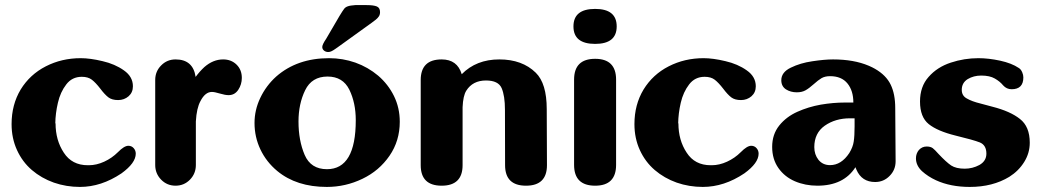

<svg xmlns="http://www.w3.org/2000/svg" viewBox="-20 -736 4143 761"><path d="M200.2 -247.1Q200.2 -180.2 232.9 -130.9Q265.1 -81.1 328.1 -81.1H332Q362.3 -81.1 393.1 -95.2Q423.8 -109.4 447.3 -132.8Q472.2 -158.2 488.8 -158.2Q501.5 -158.2 509.8 -148.9Q518.1 -139.6 518.1 -127Q518.1 -89.8 461.4 -48.8Q381.3 4.9 296.9 4.9Q242.7 4.9 193.4 -12.2Q144 -29.8 106.4 -62Q68.8 -94.2 47.4 -141.1Q25.9 -188 25.9 -244.1Q25.9 -321.3 62 -381.3Q98.6 -440.9 161.6 -473.1Q224.6 -505.4 299.8 -505.4Q337.4 -505.4 386.2 -493.7Q435.5 -482.4 471.2 -457Q506.8 -432.1 506.8 -394Q506.8 -369.6 489.7 -354.5Q472.2 -339.4 448.2 -339.4Q423.8 -339.4 409.7 -350.1Q395 -361.3 377.4 -384.8Q359.4 -408.2 344.2 -419.9Q329.1 -431.6 304.2 -431.6Q265.6 -431.6 242.7 -401.4Q219.2 -371.1 209.5 -328.6Q199.7 -286.6 199.2 -247.1Z M917.5 -480Q938.5 -459.5 938.5 -427.2Q938.5 -401.4 924.3 -379.9Q910.2 -358.9 886.2 -358.9Q872.6 -358.9 851.6 -365.2Q830.6 -371.6 819.8 -371.6Q793 -371.6 774.4 -335Q759.3 -307.6 756.3 -254.9V-82Q756.3 -47.9 732.9 -23.9Q709.5 0 675.8 0Q642.1 0 618.7 -23.9Q595.2 -47.9 595.2 -82V-418.9Q595.2 -453.1 618.7 -476.6Q642.1 -500.5 675.8 -500.5Q745.1 -500.5 755.4 -431.2Q771.5 -453.1 790 -470.2Q824.7 -500.5 864.3 -500.5Q896.5 -500.5 917.5 -480Z M1390.1 -259.8Q1390.1 -328.1 1364.7 -380.4Q1338.9 -432.6 1278.3 -432.6Q1215.8 -432.6 1189.5 -378.4Q1163.1 -324.2 1163.1 -254.4Q1163.1 -179.2 1187.5 -122.1Q1211.9 -65.4 1275.9 -65.4Q1390.1 -65.4 1390.1 -259.8ZM1079.1 -58.1Q1035.6 -94.2 1012.2 -143.6Q988.8 -192.9 988.8 -248.5Q988.8 -300.3 1011.7 -348.1Q1034.7 -396.5 1074.7 -432.6Q1157.7 -505.4 1284.2 -505.4Q1338.4 -505.4 1388.7 -487.8Q1439 -469.7 1479 -436Q1518.6 -401.9 1541.5 -355.5Q1564.5 -308.6 1564.5 -253.4Q1564.5 -177.7 1523.9 -118.7Q1482.9 -59.1 1416.5 -27.3Q1349.6 4.9 1275.4 4.9Q1155.3 4.9 1079.1 -58.1ZM1433.1 -715.8Q1460.9 -715.8 1473.6 -710.4Q1486.3 -705.1 1486.3 -688Q1486.3 -678.2 1481.9 -671.4Q1477.1 -664.1 1469.7 -658.2Q1461.9 -652.3 1453.6 -646L1322.8 -551.8L1306.6 -540.5Q1301.3 -536.6 1294.4 -533.2Q1287.6 -529.8 1281.2 -529.8Q1271.5 -529.8 1264.6 -535.2Q1257.3 -541 1257.3 -549.8Q1257.3 -559.6 1272.9 -582.5L1325.7 -672.9Q1338.4 -693.8 1343.8 -700.7Q1348.6 -707.5 1358.4 -710.9Q1367.7 -714.4 1388.2 -715.8Z M2147.9 -81.5Q2147.9 0 2064.9 0Q1981.9 0 1981.9 -81.5L1981.4 -300.8Q1981.4 -356 1968.3 -386.7Q1955.1 -417 1906.2 -417Q1853.5 -417 1828.1 -376.5Q1815.4 -356.4 1813.5 -311V-81.5Q1813.5 0 1730.5 0Q1647.5 0 1647.5 -81.5V-418.5Q1647.5 -500.5 1730.5 -500.5Q1792.5 -500.5 1810.1 -441.9Q1867.7 -500.5 1959 -500.5Q2049.8 -500.5 2103.5 -447.8Q2147 -405.3 2147 -303.7Z M2338.9 -562Q2252.9 -562 2252.9 -631.3Q2252.9 -700.7 2338.9 -700.7Q2424.3 -700.7 2424.3 -631.3Q2424.3 -562 2338.9 -562ZM2338.9 -502.9Q2421.9 -502.9 2421.9 -420.4V-82.5Q2421.9 0 2338.9 0Q2255.4 0 2255.4 -82.5V-420.4Q2255.4 -502.9 2338.9 -502.9Z M2668.9 -247.1Q2668.9 -180.2 2701.7 -130.9Q2733.9 -81.1 2796.9 -81.1H2800.8Q2831.1 -81.1 2861.8 -95.2Q2892.6 -109.4 2916 -132.8Q2940.9 -158.2 2957.5 -158.2Q2970.2 -158.2 2978.5 -148.9Q2986.8 -139.6 2986.8 -127Q2986.8 -89.8 2930.2 -48.8Q2850.1 4.9 2765.6 4.9Q2711.4 4.9 2662.1 -12.2Q2612.8 -29.8 2575.2 -62Q2537.6 -94.2 2516.1 -141.1Q2494.6 -188 2494.6 -244.1Q2494.6 -321.3 2530.8 -381.3Q2567.4 -440.9 2630.4 -473.1Q2693.4 -505.4 2768.6 -505.4Q2806.2 -505.4 2855 -493.7Q2904.3 -482.4 2939.9 -457Q2975.6 -432.1 2975.6 -394Q2975.6 -369.6 2958.5 -354.5Q2940.9 -339.4 2917 -339.4Q2892.6 -339.4 2878.4 -350.1Q2863.8 -361.3 2846.2 -384.8Q2828.1 -408.2 2813 -419.9Q2797.9 -431.6 2772.9 -431.6Q2734.4 -431.6 2711.4 -401.4Q2688 -371.1 2678.2 -328.6Q2668.5 -286.6 2668 -247.1Z M3367.2 -267.1H3349.1Q3291 -267.1 3249 -237.8Q3207.5 -208.5 3207.5 -152.8Q3207.5 -123.5 3224.1 -102.5Q3241.2 -81.5 3270 -81.5Q3314.5 -81.5 3346.2 -129.4Q3360.8 -153.3 3363.8 -175.3Q3367.2 -197.3 3367.2 -235.4ZM3528.3 -307.6 3529.8 -96.7Q3529.8 -62.5 3505.9 -38.6Q3482.4 -14.6 3448.7 -14.6Q3395.5 -14.6 3374.5 -63.5L3370.6 -73.2Q3323.7 0 3219.7 0Q3171.4 0 3130.4 -17.6Q3089.8 -35.2 3065.4 -69.8Q3040.5 -105 3040.5 -153.8Q3040.5 -203.6 3068.8 -238.8Q3096.7 -273.4 3140.6 -293Q3184.1 -312.5 3233.4 -321.3Q3282.7 -329.6 3328.6 -329.6H3362.3Q3362.3 -376.5 3338.9 -405.3Q3315.4 -434.1 3270 -434.1Q3250 -434.1 3236.3 -426.3Q3223.1 -418.5 3204.6 -401.9Q3186.5 -385.7 3172.4 -377.9Q3158.2 -370.1 3138.2 -370.1Q3113.8 -370.1 3095.2 -381.8Q3076.7 -394 3076.7 -418Q3076.7 -449.7 3114.3 -467.8Q3151.9 -486.3 3199.7 -493.2Q3248 -500.5 3281.7 -500.5Q3364.3 -500.5 3422.9 -475.6L3426.3 -474.1Q3438.5 -468.8 3447.8 -463.4Q3492.2 -438 3510.3 -400.4Q3528.3 -363.3 3528.3 -307.6Z M4022.5 -264.6Q4061.5 -234.4 4061.5 -170.4Q4061.5 -129.4 4039.6 -94.2Q4017.6 -58.6 3980.5 -35.2Q3914.6 4.9 3823.7 4.9Q3747.6 4.9 3689.9 -21.5Q3658.2 -36.1 3634.3 -57.6Q3610.4 -80.1 3610.4 -108.4Q3610.4 -127.4 3622.1 -141.6Q3634.8 -155.3 3652.8 -155.3Q3668 -155.3 3676.8 -148.9Q3685.1 -142.6 3699.7 -126Q3730.5 -93.3 3750 -80.1Q3769.5 -67.4 3803.7 -67.4Q3834.5 -67.4 3861.8 -82Q3889.6 -97.7 3889.6 -127Q3889.6 -160.6 3863.8 -171.4Q3837.9 -181.6 3767.1 -198.7Q3695.8 -216.3 3661.1 -244.1Q3626.5 -272 3626.5 -333.5Q3626.5 -393.1 3660.6 -431.2Q3694.8 -470.2 3748.5 -487.8Q3801.8 -505.4 3857.9 -505.4Q3897.9 -505.4 3943.8 -495.6Q3990.2 -485.4 4017.6 -466.8Q4026.4 -461.9 4031.7 -449.2Q4036.1 -439 4036.1 -429.2Q4036.1 -382.3 3989.7 -382.3Q3969.7 -382.3 3956.1 -397.5Q3943.4 -413.1 3922.9 -424.8Q3902.8 -436.5 3869.1 -436.5Q3838.9 -436.5 3815.4 -422.4Q3792 -407.7 3792 -379.9Q3792 -356.4 3812 -345.7Q3832 -334 3866.2 -325.7L3913.6 -313Q3984.4 -294.9 4022.5 -264.6Z"/></svg>

Font: inglobal
Style: Bold
Weight: 700
Designer: Andrey Kochetov, Denis Davydov, Evgeny Yurtaev
Foundry: inglobal.ru
Version: Version 1.00 September 25, 2014, initial release